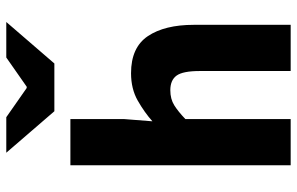

<svg xmlns="http://www.w3.org/2000/svg" viewBox="-187 -758 945 611"><g transform="rotate(-90 285.5 -452.5)"><path d="M65 0V-701H212V-529L205 -440Q233 -465 270.5 -486.5Q308 -508 358 -508Q440 -508 476 -454.5Q512 -401 512 -308V0H365V-289Q365 -343 350.5 -363Q336 -383 304 -383Q276 -383 256 -370.5Q236 -358 212 -335V0ZM237 -752 105 -905H218L311 -840H315L408 -905H521L389 -752Z"/></g></svg>

Font: Source Sans 3
Style: Bold
Weight: 700
Designer: Paul D. Hunt
Foundry: Adobe
Version: Version 3.052;hotconv 1.1.0;makeotfexe 2.6.0